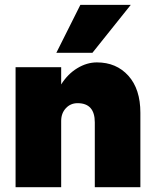

<svg xmlns="http://www.w3.org/2000/svg" viewBox="-20 -780 646 800"><path d="M524.9 -759.8 365.2 -560.1H214.8L314.9 -759.8ZM375 -270Q375 -350.1 303.2 -350.1Q273.9 -350.1 254.4 -329.1Q234.9 -308.1 234.9 -275.9V0H44.9V-500H234.9V-428.2Q262.2 -471.7 302 -495.8Q341.8 -520 383.8 -520Q464.8 -520 514.9 -464.4Q564.9 -408.7 564.9 -310.1V0H375Z"/></svg>

Font: Overused Grotesk Black
Style: Regular
Weight: 900
Version: Version 0.002